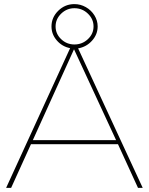

<svg xmlns="http://www.w3.org/2000/svg" viewBox="-20 -916 726 936"><path d="M130.9 -212.9 34.2 0H9.8L321.8 -681.2Q282.7 -689 256.8 -719Q231 -749 231 -787.1Q231 -831.1 263.9 -863.5Q296.9 -896 342.8 -896Q372.6 -896 398.7 -881.1Q424.8 -866.2 440.4 -841.1Q456.1 -815.9 456.1 -787.1Q456.1 -748 428.5 -717.5Q400.9 -687 360.8 -680.2L675.8 0H652.8L555.2 -212.9ZM342.8 -699.2Q380.9 -699.2 408.4 -725.1Q436 -751 436 -787.1Q436 -823.2 408.4 -849.6Q380.9 -876 342.8 -876Q305.7 -876 278.3 -849.6Q251 -823.2 251 -787.1Q251 -751 278.1 -725.1Q305.2 -699.2 342.8 -699.2ZM340.8 -675.8 140.1 -232.9H545.9Z"/></svg>

Font: Montserrat
Style: Thin
Weight: 250
Designer: Julieta Ulanovsky
Foundry: Julieta Ulanovsky
Version: Version 1.000;PS 002.000;hotconv 1.0.70;makeotf.lib2.5.58329